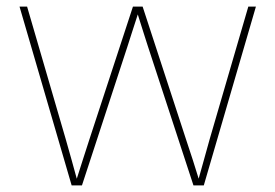

<svg xmlns="http://www.w3.org/2000/svg" viewBox="-20 -561 833 581"><path d="M196.8 0 39.1 -541H62L178.7 -140.6Q188.5 -107.4 197 -75.9Q205.6 -44.4 214.8 -11.2H209.5Q220.2 -44.4 230.2 -76.2Q240.2 -107.9 251 -140.6L382.3 -541H411.6L542.5 -140.6Q553.7 -107.9 563.7 -76.2Q573.7 -44.4 584 -11.2H578.6Q587.9 -44.4 596.7 -75.9Q605.5 -107.4 614.7 -140.6L731.4 -541H754.4L596.7 0H565.4L427.2 -421.9Q421.4 -440.4 415.5 -458.5Q409.7 -476.6 404.1 -494.6Q398.4 -512.7 392.6 -531.2H401.4Q395.5 -512.7 389.6 -494.6Q383.8 -476.6 377.9 -458.5Q372.1 -440.4 366.2 -421.9L228 0Z"/></svg>

Font: Inter 17pt Thin
Style: Regular
Weight: 250
Version: Version 4.001;git-66647c0bb